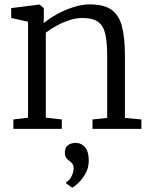

<svg xmlns="http://www.w3.org/2000/svg" viewBox="-20 -588 693 876"><path d="M108 -51V-489L31 -506V-551L158 -567H161L180 -551V-507L179 -482Q201 -501 236.2 -521Q271.5 -541 312 -554.5Q352.5 -568 390 -568Q455 -568 489.5 -542.8Q524 -517.5 537 -465.5Q550 -413.5 550 -333V-50L625 -43V0H402V-43L469 -50V-334Q469 -392 461 -430.2Q453 -468.5 428.8 -487.2Q404.5 -506 356 -506Q327.5 -506 296.8 -496Q266 -486 237.8 -470.5Q209.5 -455 189 -439V-51L262 -43V0H41V-43ZM385 144Q385 179.5 368.5 206.8Q352 234 333.8 250Q315.5 266 310 268H309L282 249V243Q297 235.5 306.5 216Q316 196.5 316 181Q316 166 309.2 158Q302.5 150 295 145Q287.5 139.5 281.8 131.5Q276 123.5 276 108Q276 89.5 284.5 80Q293 70.5 304 67.2Q315 64 322 64H324Q352 64 368.5 84.5Q385 105 385 144Z"/></svg>

Font: Merriweather Light 18pt Light
Style: Regular
Weight: 300
Version: Version 2.100